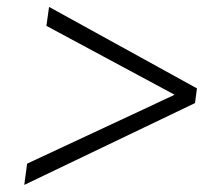

<svg xmlns="http://www.w3.org/2000/svg" viewBox="-20 -568 620 542"><path d="M530.5 -277 48.5 -46 56.5 -106 473 -300.5 111 -495 118.5 -548.5 536 -318.5Z"/></svg>

Font: Merriweather 96pt Light
Style: Italic
Weight: 300
Italic angle: -7.8°
Version: Version 2.101